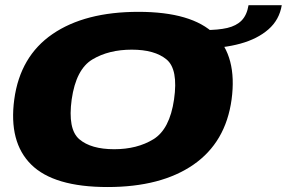

<svg xmlns="http://www.w3.org/2000/svg" viewBox="-20 -728 1126 754"><path d="M402.5 6.5Q612.5 6.5 739.5 -81.2Q866.5 -169 889.5 -337.5Q912 -506 822.8 -593.8Q733.5 -681.5 523.5 -681.5Q313.5 -681.5 186.2 -594.2Q59 -507 36 -337.5Q13.5 -170 102.5 -81.8Q191.5 6.5 402.5 6.5ZM428.5 -142Q337.5 -142 291.5 -181.2Q245.5 -220.5 261.5 -337.5Q278.5 -456 342.8 -494.5Q407 -533 497.5 -533Q587.5 -533 634 -494.5Q680.5 -456 663.5 -337.5Q646.5 -220.5 582.5 -181.2Q518.5 -142 428.5 -142ZM784 -610 772.5 -538Q856 -538 923.5 -556.5Q991 -575 1034 -612.5Q1077 -650 1086.5 -707.5H956Q949.5 -668.5 928.8 -647.5Q908 -626.5 872.5 -618.2Q837 -610 784 -610Z"/></svg>

Font: Anybody Expanded ExtraBold
Style: Italic
Weight: 800
Width: 7
Italic angle: -10°
Version: Version 1.113;gftools[0.9.25]